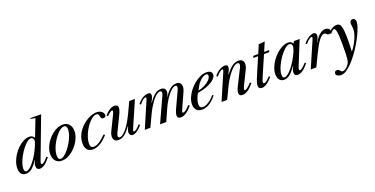

<svg xmlns="http://www.w3.org/2000/svg" viewBox="-26 -1832 6059 3105"><g transform="rotate(-20 3003.0 -279.0)"><path d="M126.5 10.5Q73.5 10.5 46.2 -22Q19 -54.5 19 -118.5Q19 -174 39.8 -232.2Q60.5 -290.5 96.2 -344.5Q132 -398.5 177.8 -441.2Q223.5 -484 274 -509.2Q324.5 -534.5 374 -534.5Q402.5 -534.5 421.5 -523.8Q440.5 -513 459 -488L573.5 -784.5L497 -797L492.5 -811H681L415.5 -108Q404 -76.5 405.8 -62.5Q407.5 -48.5 422.5 -48.5Q433 -48.5 446.8 -57.8Q460.5 -67 480 -86.5Q499.5 -106 527 -136.5L546.5 -122.5Q498.5 -57.5 452.8 -23.5Q407 10.5 365 10.5Q333 10.5 319 -7.8Q305 -26 305 -61Q305 -78.5 312.5 -99.2Q320 -120 334 -147.5L331.5 -151Q272.5 -63.5 226.2 -26.5Q180 10.5 126.5 10.5ZM145 -25Q170 -25 204 -52.2Q238 -79.5 275.5 -127.2Q313 -175 348.8 -237Q384.5 -299 413 -368.5Q426.5 -402.5 431.8 -420.5Q437 -438.5 437.5 -453Q430.5 -502.5 391 -502.5Q361 -502.5 323.8 -473Q286.5 -443.5 248.5 -395.5Q210.5 -347.5 178.8 -290.8Q147 -234 127.5 -178.8Q108 -123.5 108 -80.5Q108 -51.5 118.2 -38.2Q128.5 -25 145 -25Z M744.5 10.5Q674 10.5 636 -33.8Q598 -78 598 -153.5Q598 -206.5 618.2 -260.5Q638.5 -314.5 673.8 -363.5Q709 -412.5 753.8 -451Q798.5 -489.5 848.5 -512Q898.5 -534.5 947.5 -534.5Q1018 -534.5 1056.5 -490.8Q1095 -447 1095 -372Q1095 -318.5 1074.5 -264.2Q1054 -210 1018.8 -160.8Q983.5 -111.5 938.5 -72.8Q893.5 -34 843.5 -11.8Q793.5 10.5 744.5 10.5ZM733 -25Q762.5 -25 799 -52.8Q835.5 -80.5 872 -126Q908.5 -171.5 939.2 -226Q970 -280.5 988.5 -334.5Q1007 -388.5 1007 -432.5Q1007 -465.5 995.8 -482.8Q984.5 -500 959 -500Q928 -500 891.5 -473.5Q855 -447 819 -402.8Q783 -358.5 753.5 -305.2Q724 -252 706.2 -197.5Q688.5 -143 688.5 -96.5Q688.5 -61.5 699 -43.2Q709.5 -25 733 -25Z M1275 10.5Q1211.5 10.5 1179.5 -28.5Q1147.5 -67.5 1147.5 -141.5Q1147.5 -196 1167 -250.5Q1186.5 -305 1223.5 -355.2Q1260.5 -405.5 1312.5 -446Q1366 -487.5 1424.2 -511Q1482.5 -534.5 1532 -534.5Q1583.5 -534.5 1617.5 -507.8Q1651.5 -481 1651.5 -444Q1651.5 -426.5 1639.5 -415.8Q1627.5 -405 1608 -405Q1569.5 -405 1562.5 -452Q1558 -480 1548.2 -492Q1538.5 -504 1520 -504Q1484.5 -504 1446 -477Q1407.5 -450 1371.8 -405.2Q1336 -360.5 1307.5 -306.8Q1279 -253 1262 -198.5Q1245 -144 1245 -98Q1245 -61 1258.2 -43Q1271.5 -25 1303.5 -25Q1345 -25 1398.8 -58Q1452.5 -91 1517 -157L1539 -144.5Q1474 -68.5 1407.2 -29Q1340.5 10.5 1275 10.5Z M1962 10.5Q1938.5 10.5 1922.2 -5.2Q1906 -21 1906 -47Q1906 -65.5 1913.2 -89.8Q1920.5 -114 1937 -146L1931.5 -148.5Q1891 -92 1856 -57.2Q1821 -22.5 1787.5 -6.8Q1754 9 1718 9Q1674 9 1652 -13.5Q1630 -36 1630 -78.5Q1630 -119 1655 -168L1770.5 -405Q1781 -425.5 1785.5 -440Q1790 -454.5 1790 -463.5Q1790 -476 1778.5 -476Q1769.5 -476 1755.8 -468.5Q1742 -461 1725.2 -447.2Q1708.5 -433.5 1689.5 -414L1666.5 -429.5Q1711 -480.5 1755 -507.5Q1799 -534.5 1840.5 -534.5Q1868 -534.5 1883.8 -521.5Q1899.5 -508.5 1899.5 -483Q1899.5 -462.5 1890.8 -433.2Q1882 -404 1864.5 -368.5L1735 -102Q1728.5 -88 1725.2 -75Q1722 -62 1722 -52.5Q1722 -39.5 1730.8 -32.2Q1739.5 -25 1752 -25Q1771 -25 1794.5 -39.8Q1818 -54.5 1844 -82Q1870 -109.5 1897.2 -147.5Q1924.5 -185.5 1951.2 -232.2Q1978 -279 2003 -332L2093 -524.5H2191L1999 -83.5Q1988 -59 1988 -46.5Q1988 -40.5 1992.5 -37.8Q1997 -35 2002 -35Q2019.5 -35 2048.5 -58.2Q2077.5 -81.5 2106.5 -118.5L2127 -103Q2087.5 -52.5 2042.5 -21Q1997.5 10.5 1962 10.5Z M2789.5 10.5Q2731 10.5 2731 -41.5Q2731 -61 2739.2 -89Q2747.5 -117 2766 -156L2889.5 -422.5Q2906.5 -458.5 2902.5 -479.2Q2898.5 -500 2874 -500Q2855.5 -500 2832 -485.2Q2808.5 -470.5 2782.5 -443.2Q2756.5 -416 2729.8 -379.2Q2703 -342.5 2677.8 -298Q2652.5 -253.5 2630.5 -204.5L2539.5 0H2432.5L2626.5 -422.5Q2632.5 -436 2636.2 -448.8Q2640 -461.5 2640 -470Q2640 -500 2607.5 -500Q2588.5 -500 2565 -485.2Q2541.5 -470.5 2515.5 -443.2Q2489.5 -416 2462.2 -377.8Q2435 -339.5 2408 -292.5Q2381 -245.5 2356 -191.5L2266 0H2170L2360 -441.5Q2372 -466 2371.2 -478Q2370.5 -490 2356.5 -490Q2344.5 -490 2327.2 -479.2Q2310 -468.5 2290.8 -449.8Q2271.5 -431 2253 -406L2232.5 -421.5Q2271 -473.5 2321.8 -504Q2372.5 -534.5 2420 -534.5Q2444 -534.5 2455.5 -524.8Q2467 -515 2467 -494.5Q2467 -475 2456.8 -447.8Q2446.5 -420.5 2422.5 -377.5L2428 -376Q2486 -460 2535 -496.8Q2584 -533.5 2637.5 -533.5Q2677 -533.5 2697.5 -515.2Q2718 -497 2718 -461Q2718 -421 2692 -377.5L2695.5 -376Q2749 -458 2799.2 -495.8Q2849.5 -533.5 2903 -533.5Q2945 -533.5 2966.8 -511Q2988.5 -488.5 2988.5 -446Q2988.5 -425.5 2983.2 -404.8Q2978 -384 2965 -356.5L2858.5 -120Q2839 -77.5 2838.2 -63Q2837.5 -48.5 2853.5 -48.5Q2870 -48.5 2900.8 -72.8Q2931.5 -97 2967 -137.5L2987.5 -122.5Q2937.5 -58 2886.5 -23.8Q2835.5 10.5 2789.5 10.5Z M3157 10.5Q3095.5 10.5 3061.8 -24.8Q3028 -60 3028 -124Q3028 -178.5 3051.8 -236Q3075.5 -293.5 3116 -346.8Q3156.5 -400 3207.5 -442.5Q3258.5 -485 3313.8 -509.8Q3369 -534.5 3421.5 -534.5Q3465.5 -534.5 3491 -516.5Q3516.5 -498.5 3516.5 -466.5Q3516.5 -425 3473.8 -385.5Q3431 -346 3355.2 -314.8Q3279.5 -283.5 3180.5 -266Q3152 -213.5 3138 -169.2Q3124 -125 3124 -91Q3124 -25 3181.5 -25Q3212 -25 3248.2 -41.8Q3284.5 -58.5 3320.2 -88.2Q3356 -118 3385 -157L3406.5 -143.5Q3346 -67 3282.8 -28.2Q3219.5 10.5 3157 10.5ZM3202.5 -299.5Q3264 -311.5 3317.8 -339.8Q3371.5 -368 3404.8 -404Q3438 -440 3438 -474Q3438 -504 3405.5 -504Q3379 -504 3347.5 -484.8Q3316 -465.5 3286 -432.5Q3256 -399.5 3233.5 -357Z M3850.5 10.5Q3792 10.5 3792 -42.5Q3792 -85 3828 -156L3962.5 -422.5Q3968 -433 3971.5 -446Q3975 -459 3975 -470Q3975 -500 3943.5 -500Q3923.5 -500 3898.5 -485Q3873.5 -470 3846 -442.5Q3818.5 -415 3789.8 -376.8Q3761 -338.5 3733 -291.8Q3705 -245 3679.5 -191.5L3587 0H3491L3681 -441.5Q3692.5 -467.5 3692.5 -475Q3692.5 -490 3678 -490Q3667 -490 3650.2 -479.5Q3633.5 -469 3613.8 -450Q3594 -431 3574 -406L3553.5 -421.5Q3592 -473.5 3642.8 -504Q3693.5 -534.5 3741 -534.5Q3788 -534.5 3788 -494.5Q3788 -474.5 3778.2 -448.2Q3768.5 -422 3745 -377.5L3749 -376Q3812.5 -460 3864.5 -496.8Q3916.5 -533.5 3971 -533.5Q4061 -533.5 4061 -447.5Q4061 -405 4037 -356.5L3920.5 -120Q3912 -102 3906.5 -86.2Q3901 -70.5 3901 -62Q3901 -48.5 3913 -48.5Q3930.5 -48.5 3960.5 -71.8Q3990.5 -95 4028.5 -137.5L4049.5 -122.5Q3996.5 -57 3946.5 -23.2Q3896.5 10.5 3850.5 10.5Z M4188.5 10.5Q4127.5 10.5 4127.5 -48Q4127.5 -64.5 4132 -85.2Q4136.5 -106 4151 -144.5Q4165.5 -183 4195.5 -252L4299 -492.5H4217.5L4227.5 -524.5H4313L4375 -670L4481.5 -680L4414.5 -524.5H4501L4490.5 -492.5H4401L4318 -301.5Q4285.5 -227 4267 -183.2Q4248.5 -139.5 4239.8 -117.5Q4231 -95.5 4228.5 -86.5Q4226 -77.5 4226 -72Q4226 -48.5 4248 -48.5Q4263 -48.5 4287 -67.2Q4311 -86 4350.5 -128L4370.5 -115.5Q4323 -55.5 4274 -22.5Q4225 10.5 4188.5 10.5Z M4569 10.5Q4518.5 10.5 4489.5 -24.2Q4460.5 -59 4460.5 -121Q4460.5 -174.5 4482.5 -232.2Q4504.5 -290 4542.2 -343.8Q4580 -397.5 4627.8 -440.5Q4675.5 -483.5 4727 -509Q4778.5 -534.5 4827.5 -534.5Q4855 -534.5 4873.5 -523.8Q4892 -513 4909.5 -488L4925.5 -524.5H5026L4856.5 -108Q4843 -75 4845.5 -61.8Q4848 -48.5 4862 -48.5Q4872 -48.5 4887 -57.8Q4902 -67 4923.2 -86.5Q4944.5 -106 4972 -136.5L4991.5 -122.5Q4940 -57.5 4892.5 -23.5Q4845 10.5 4804 10.5Q4745.5 10.5 4745.5 -47Q4745.5 -69 4752.2 -92.5Q4759 -116 4779 -147.5L4773 -151Q4715.5 -66 4667.5 -27.8Q4619.5 10.5 4569 10.5ZM4588 -25Q4613.5 -25 4647.8 -52Q4682 -79 4720.2 -126.5Q4758.5 -174 4795.2 -236Q4832 -298 4862 -368.5Q4876.5 -402.5 4880 -420.8Q4883.5 -439 4883.5 -453Q4883.5 -476.5 4870.5 -489.5Q4857.5 -502.5 4838 -502.5Q4808.5 -502.5 4770.8 -473.2Q4733 -444 4694.5 -396.2Q4656 -348.5 4623.5 -292Q4591 -235.5 4571 -180.5Q4551 -125.5 4551 -82.5Q4551 -52.5 4559.5 -38.8Q4568 -25 4588 -25Z M5026 0 5217 -441.5Q5221 -452 5224.5 -461.5Q5228 -471 5228 -478Q5228 -490 5214.5 -490Q5203.5 -490 5186 -479.2Q5168.5 -468.5 5148.2 -449.8Q5128 -431 5108 -406L5089.5 -421.5Q5129 -472 5177.5 -503.2Q5226 -534.5 5266.5 -534.5Q5287 -534.5 5299.8 -521.8Q5312.5 -509 5312.5 -484Q5312.5 -464 5304 -441.5Q5295.5 -419 5270.5 -377.5L5275 -376Q5326.5 -460 5372.8 -497.2Q5419 -534.5 5467.5 -534.5Q5499.5 -534.5 5520.5 -519.5Q5541.5 -504.5 5541.5 -479Q5541.5 -459 5530.2 -446.8Q5519 -434.5 5498 -434.5Q5479 -434.5 5469.5 -443.5Q5460 -452.5 5451 -461.2Q5442 -470 5423.5 -470Q5402.5 -470 5379.8 -452.5Q5357 -435 5331.5 -400.2Q5306 -365.5 5276.8 -313.2Q5247.5 -261 5214 -191.5L5122 0Z M5459.5 253.5Q5422.5 253.5 5398 238.2Q5373.5 223 5373.5 197Q5373.5 177.5 5385.5 166.2Q5397.5 155 5419.5 155Q5438.5 155 5448.8 162.5Q5459 170 5466 179.5Q5473 189 5481.8 196.5Q5490.5 204 5506.5 204Q5525.5 204 5548.2 190.5Q5571 177 5591.5 152.5Q5605 136.5 5614.5 122Q5624 107.5 5630.2 87Q5636.5 66.5 5640.2 32.8Q5644 -1 5645.5 -54.5Q5647 -108 5647 -189Q5647 -271.5 5644.5 -328Q5642 -384.5 5636.5 -418.5Q5631 -452.5 5622 -467.8Q5613 -483 5600 -483Q5575.5 -483 5533.5 -428.5L5514.5 -443.5Q5540 -486 5581.5 -510.2Q5623 -534.5 5665.5 -534.5Q5691.5 -534.5 5708.8 -521.8Q5726 -509 5736.2 -476.2Q5746.5 -443.5 5751 -384Q5755.5 -324.5 5755.5 -231.5Q5755.5 -192 5753.8 -148.2Q5752 -104.5 5749 -49.5L5752.5 -46.5Q5794 -98 5826.5 -158.8Q5859 -219.5 5877.5 -275.5Q5896 -331.5 5896 -369Q5896 -402.5 5894 -418.2Q5892 -434 5890 -445.5Q5888 -457 5888 -476.5Q5888 -502 5902.2 -518.2Q5916.5 -534.5 5938.5 -534.5Q5960.5 -534.5 5974.2 -517.8Q5988 -501 5988 -472.5Q5988 -437 5969.2 -380.8Q5950.5 -324.5 5917.8 -256.5Q5885 -188.5 5842 -117.2Q5799 -46 5750 20Q5701 86 5650.2 138.8Q5599.5 191.5 5550.5 222.5Q5501.5 253.5 5459.5 253.5Z"/></g></svg>

Font: Libre Caslon Text
Style: Italic
Weight: 400
Italic angle: -22.583°
Designer: Pablo Impallari, Rodrigo Fuenzalida, Katja Schimmel
Foundry: Pablo Impallari, Rodrigo Fuenzalida
Version: Version 2.000